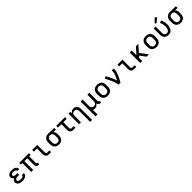

<svg xmlns="http://www.w3.org/2000/svg" viewBox="854 -3623 6692 6692"><g transform="rotate(-45 4200.0 -277.0)"><path d="M297 8Q271 8 245.5 5.5Q220 3 195 -4Q170 -11 146.5 -23.5Q123 -36 105.5 -54.5Q88 -73 78.5 -98Q69 -123 69 -149Q69 -170 75.5 -190.5Q82 -211 95.5 -226.5Q109 -242 127 -253Q145 -264 165 -271Q148 -279 133 -289Q118 -299 106.5 -313.5Q95 -328 90 -345.5Q85 -363 85 -381Q85 -406 93.5 -429Q102 -452 118.5 -469.5Q135 -487 156.5 -498.5Q178 -510 201.5 -516.5Q225 -523 249 -525.5Q273 -528 297 -528Q322 -528 346.5 -525.5Q371 -523 394 -515.5Q417 -508 438.5 -495Q460 -482 476 -463.5Q492 -445 500.5 -421.5Q509 -398 509 -373Q509 -373 509 -372Q509 -371 509 -370H413Q413 -371 413 -371Q413 -371 413 -371Q413 -390 401 -406Q389 -422 371.5 -430.5Q354 -439 335 -441.5Q316 -444 297 -444Q285 -444 272.5 -443Q260 -442 248 -440Q236 -438 224.5 -433.5Q213 -429 203 -421.5Q193 -414 187 -403Q181 -392 181 -380Q181 -380 181 -380Q181 -380 181 -380Q181 -367 187 -355.5Q193 -344 203 -336Q213 -328 225 -323.5Q237 -319 249.5 -316.5Q262 -314 274.5 -313Q287 -312 300 -312H364V-228H300Q286 -228 271.5 -227Q257 -226 242.5 -223Q228 -220 214.5 -215Q201 -210 189.5 -201Q178 -192 171.5 -178.5Q165 -165 165 -151Q165 -137 171.5 -124Q178 -111 189.5 -102.5Q201 -94 214 -89Q227 -84 241 -81Q255 -78 269 -77Q283 -76 297 -76Q312 -76 326 -77Q340 -78 354 -81.5Q368 -85 381 -90.5Q394 -96 405 -105Q416 -114 422.5 -127Q429 -140 429 -155H525Q525 -154 525 -154Q525 -154 525 -154Q525 -128 515.5 -103Q506 -78 488.5 -58.5Q471 -39 448 -26Q425 -13 400 -5Q375 3 349 5.5Q323 8 297 8Z M1102 8Q1085 8 1068.5 5.5Q1052 3 1036.5 -3.5Q1021 -10 1008 -21Q995 -32 986.5 -46.5Q978 -61 974.5 -77.5Q971 -94 971 -111V-436H829V0H733V-436H662V-520H1138V-436H1067V-111Q1067 -104 1069 -97Q1071 -90 1076 -85Q1081 -80 1088 -78Q1095 -76 1102 -76H1120V8Z M1607 0Q1586 0 1565.5 -3.5Q1545 -7 1526 -16Q1507 -25 1492.5 -40Q1478 -55 1468.5 -74Q1459 -93 1455.5 -113.5Q1452 -134 1452 -155V-436H1299V-520H1548V-155Q1548 -142 1550.5 -128.5Q1553 -115 1561 -104.5Q1569 -94 1581.5 -89Q1594 -84 1607 -84H1711V0Z M2099 8Q2070 8 2040.5 3Q2011 -2 1984.5 -15Q1958 -28 1936.5 -49Q1915 -70 1901.5 -96Q1888 -122 1882.5 -151.5Q1877 -181 1877 -210V-310Q1877 -338 1882 -366Q1887 -394 1899.5 -419.5Q1912 -445 1931.5 -466Q1951 -487 1976 -500.5Q2001 -514 2028.5 -521Q2056 -528 2084 -528Q2088 -528 2092 -528Q2096 -528 2100 -528L2382 -520V-436L2253 -440Q2268 -429 2280 -414.5Q2292 -400 2300 -383Q2308 -366 2311.5 -347.5Q2315 -329 2315 -310V-210Q2315 -181 2310 -152Q2305 -123 2292 -97Q2279 -71 2258.5 -50Q2238 -29 2212 -15.5Q2186 -2 2157 3Q2128 8 2099 8ZM2099 -76Q2116 -76 2133 -79.5Q2150 -83 2164.5 -92Q2179 -101 2190 -114Q2201 -127 2207.5 -143Q2214 -159 2216.5 -176Q2219 -193 2219 -210V-310Q2219 -334 2213.5 -358Q2208 -382 2193.5 -401.5Q2179 -421 2156.5 -431.5Q2134 -442 2110 -444H2100Q2098 -444 2096 -444Q2094 -444 2091 -444Q2075 -444 2058.5 -439.5Q2042 -435 2027.5 -426Q2013 -417 2002 -404Q1991 -391 1984.5 -375.5Q1978 -360 1975.5 -343.5Q1973 -327 1973 -310V-210Q1973 -193 1976 -175.5Q1979 -158 1986 -142Q1993 -126 2005 -113Q2017 -100 2032 -91.5Q2047 -83 2064.5 -79.5Q2082 -76 2099 -76Z M2807 0Q2786 0 2765.5 -3.5Q2745 -7 2726 -16Q2707 -25 2692.5 -40Q2678 -55 2668.5 -74Q2659 -93 2655.5 -113.5Q2652 -134 2652 -155V-436H2485V-520H2915V-436H2748V-155Q2748 -142 2750.5 -128.5Q2753 -115 2761 -104.5Q2769 -94 2781.5 -89Q2794 -84 2807 -84H2911V0Z M3419 215V-310Q3419 -327 3416.5 -344Q3414 -361 3407.5 -376.5Q3401 -392 3390.5 -405.5Q3380 -419 3365.5 -428Q3351 -437 3334 -440.5Q3317 -444 3300 -444Q3283 -444 3266 -440.5Q3249 -437 3234.5 -428Q3220 -419 3209.5 -405.5Q3199 -392 3192.5 -376.5Q3186 -361 3183.5 -344Q3181 -327 3181 -310V0H3085V-520H3181V-428Q3191 -450 3206.5 -470Q3222 -490 3243 -503.5Q3264 -517 3288.5 -522.5Q3313 -528 3337 -528Q3364 -528 3390 -521.5Q3416 -515 3437.5 -499.5Q3459 -484 3474.5 -461.5Q3490 -439 3499 -414Q3508 -389 3511.5 -363Q3515 -337 3515 -310V215Z M3685 215V-520H3781V-210Q3781 -193 3783.5 -176Q3786 -159 3792.5 -143.5Q3799 -128 3809.5 -114.5Q3820 -101 3834.5 -92Q3849 -83 3866 -79.5Q3883 -76 3900 -76Q3917 -76 3934 -79.5Q3951 -83 3965.5 -92Q3980 -101 3990.5 -114.5Q4001 -128 4007.5 -143.5Q4014 -159 4016.5 -176Q4019 -193 4019 -210V-520H4115V-111Q4115 -104 4117 -97Q4119 -90 4124 -85Q4129 -80 4136 -78Q4143 -76 4150 -76H4168V8H4150Q4127 8 4104 3Q4081 -2 4062.5 -15.5Q4044 -29 4032.5 -50Q4021 -71 4019 -94Q4010 -71 3994.5 -51Q3979 -31 3958 -17Q3937 -3 3912 2.5Q3887 8 3863 8Q3840 8 3818.5 3.5Q3797 -1 3777 -11Q3779 18 3780 48Q3781 78 3781 107V215Z M4500 8Q4470 8 4441 3Q4412 -2 4385 -15Q4358 -28 4336.5 -48.5Q4315 -69 4301.5 -95.5Q4288 -122 4282.5 -151Q4277 -180 4277 -210V-310Q4277 -340 4282.5 -369Q4288 -398 4301.5 -424.5Q4315 -451 4336.5 -471.5Q4358 -492 4385 -505Q4412 -518 4441 -523Q4470 -528 4500 -528Q4530 -528 4559 -523Q4588 -518 4615 -505Q4642 -492 4663.5 -471.5Q4685 -451 4698.5 -424.5Q4712 -398 4717.5 -369Q4723 -340 4723 -310V-210Q4723 -180 4717.5 -151Q4712 -122 4698.5 -95.5Q4685 -69 4663.5 -48.5Q4642 -28 4615 -15Q4588 -2 4559 3Q4530 8 4500 8ZM4500 -76Q4518 -76 4535 -79.5Q4552 -83 4567.5 -91.5Q4583 -100 4595 -113Q4607 -126 4614 -142Q4621 -158 4624 -175Q4627 -192 4627 -210V-310Q4627 -328 4624 -345Q4621 -362 4614 -378Q4607 -394 4595 -407Q4583 -420 4567.5 -428.5Q4552 -437 4535 -440.5Q4518 -444 4500 -444Q4482 -444 4465 -440.5Q4448 -437 4432.5 -428.5Q4417 -420 4405 -407Q4393 -394 4386 -378Q4379 -362 4376 -345Q4373 -328 4373 -310V-210Q4373 -192 4376 -175Q4379 -158 4386 -142Q4393 -126 4405 -113Q4417 -100 4432.5 -91.5Q4448 -83 4465 -79.5Q4482 -76 4500 -76Z M5036 0Q5036 -26 5029.5 -51.5Q5023 -77 5015.5 -102.5Q5008 -128 4999 -152.5Q4990 -177 4980.5 -201.5Q4971 -226 4960.5 -250Q4950 -274 4939.5 -298Q4929 -322 4917.5 -345.5Q4906 -369 4894 -392.5Q4882 -416 4869 -438.5Q4856 -461 4842 -484L4924 -528Q4952 -483 4976.5 -435.5Q5001 -388 5023.5 -339Q5046 -290 5066 -240.5Q5086 -191 5103 -140Q5116 -166 5129 -192.5Q5142 -219 5154 -245.5Q5166 -272 5177 -299Q5188 -326 5197 -354Q5206 -382 5212.5 -410.5Q5219 -439 5219 -468V-520H5315V-468Q5315 -436 5308 -405Q5301 -374 5291.5 -344Q5282 -314 5270.5 -284.5Q5259 -255 5246 -226Q5233 -197 5219.5 -168.5Q5206 -140 5191.5 -111.5Q5177 -83 5162 -55.5Q5147 -28 5131 0Z M5807 0Q5786 0 5765.5 -3.5Q5745 -7 5726 -16Q5707 -25 5692.5 -40Q5678 -55 5668.5 -74Q5659 -93 5655.5 -113.5Q5652 -134 5652 -155V-436H5499V-520H5748V-155Q5748 -142 5750.5 -128.5Q5753 -115 5761 -104.5Q5769 -94 5781.5 -89Q5794 -84 5807 -84H5911V0Z M6104 0V-520H6200V-283L6409 -520H6529L6319 -282L6529 0H6415L6302 -152L6257 -212L6200 -148V0Z M6900 8Q6870 8 6841 3Q6812 -2 6785 -15Q6758 -28 6736.5 -48.5Q6715 -69 6701.5 -95.5Q6688 -122 6682.5 -151Q6677 -180 6677 -210V-310Q6677 -340 6682.5 -369Q6688 -398 6701.5 -424.5Q6715 -451 6736.5 -471.5Q6758 -492 6785 -505Q6812 -518 6841 -523Q6870 -528 6900 -528Q6930 -528 6959 -523Q6988 -518 7015 -505Q7042 -492 7063.5 -471.5Q7085 -451 7098.5 -424.5Q7112 -398 7117.5 -369Q7123 -340 7123 -310V-210Q7123 -180 7117.5 -151Q7112 -122 7098.5 -95.5Q7085 -69 7063.5 -48.5Q7042 -28 7015 -15Q6988 -2 6959 3Q6930 8 6900 8ZM6900 -76Q6918 -76 6935 -79.5Q6952 -83 6967.5 -91.5Q6983 -100 6995 -113Q7007 -126 7014 -142Q7021 -158 7024 -175Q7027 -192 7027 -210V-310Q7027 -328 7024 -345Q7021 -362 7014 -378Q7007 -394 6995 -407Q6983 -420 6967.5 -428.5Q6952 -437 6935 -440.5Q6918 -444 6900 -444Q6882 -444 6865 -440.5Q6848 -437 6832.5 -428.5Q6817 -420 6805 -407Q6793 -394 6786 -378Q6779 -362 6776 -345Q6773 -328 6773 -310V-210Q6773 -192 6776 -175Q6779 -158 6786 -142Q6793 -126 6805 -113Q6817 -100 6832.5 -91.5Q6848 -83 6865 -79.5Q6882 -76 6900 -76Z M7496 8Q7467 8 7438.5 2.5Q7410 -3 7385 -16.5Q7360 -30 7340 -51.5Q7320 -73 7307.5 -98.5Q7295 -124 7290 -152.5Q7285 -181 7285 -210V-520H7381V-210Q7381 -193 7383.5 -176.5Q7386 -160 7392 -144.5Q7398 -129 7408 -115.5Q7418 -102 7432 -93Q7446 -84 7462.5 -80Q7479 -76 7496 -76Q7518 -76 7540 -85Q7562 -94 7577 -111Q7592 -128 7601.5 -149Q7611 -170 7616.5 -192.5Q7622 -215 7624.5 -238Q7627 -261 7627 -284Q7627 -340 7614.5 -396Q7602 -452 7581 -504L7669 -536Q7694 -476 7708.5 -412Q7723 -348 7723 -283Q7723 -249 7718 -214Q7713 -179 7702 -146Q7691 -113 7672 -83.5Q7653 -54 7626 -32Q7599 -10 7565 -1Q7531 8 7496 8ZM7485 -576 7436 -624 7585 -769 7645 -711Z M8099 8Q8070 8 8040.5 3Q8011 -2 7984.5 -15Q7958 -28 7936.5 -49Q7915 -70 7901.5 -96Q7888 -122 7882.5 -151.5Q7877 -181 7877 -210V-310Q7877 -338 7882 -366Q7887 -394 7899.5 -419.5Q7912 -445 7931.5 -466Q7951 -487 7976 -500.5Q8001 -514 8028.5 -521Q8056 -528 8084 -528Q8088 -528 8092 -528Q8096 -528 8100 -528L8382 -520V-436L8253 -440Q8268 -429 8280 -414.5Q8292 -400 8300 -383Q8308 -366 8311.5 -347.5Q8315 -329 8315 -310V-210Q8315 -181 8310 -152Q8305 -123 8292 -97Q8279 -71 8258.5 -50Q8238 -29 8212 -15.5Q8186 -2 8157 3Q8128 8 8099 8ZM8099 -76Q8116 -76 8133 -79.5Q8150 -83 8164.5 -92Q8179 -101 8190 -114Q8201 -127 8207.5 -143Q8214 -159 8216.5 -176Q8219 -193 8219 -210V-310Q8219 -334 8213.5 -358Q8208 -382 8193.5 -401.5Q8179 -421 8156.5 -431.5Q8134 -442 8110 -444H8100Q8098 -444 8096 -444Q8094 -444 8091 -444Q8075 -444 8058.5 -439.5Q8042 -435 8027.5 -426Q8013 -417 8002 -404Q7991 -391 7984.5 -375.5Q7978 -360 7975.5 -343.5Q7973 -327 7973 -310V-210Q7973 -193 7976 -175.5Q7979 -158 7986 -142Q7993 -126 8005 -113Q8017 -100 8032 -91.5Q8047 -83 8064.5 -79.5Q8082 -76 8099 -76Z"/></g></svg>

Font: Iosevka SS04 Medium Extended
Style: Regular
Weight: 500
Width: 7
Monospace: yes
Designer: Belleve Invis
Foundry: Belleve Invis
Version: Version 19.0.0; ttfautohint (v1.8.4)